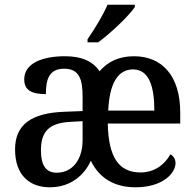

<svg xmlns="http://www.w3.org/2000/svg" viewBox="-20 -786 829 816"><path d="M352 -619V-606H397C450 -644 530 -721 553 -756V-766H437C418 -721 381 -661 352 -619ZM192 10C282 10 340 -44 366 -103C401 -30 465 10 556 10C672 10 726 -50 726 -93C726 -111 715 -125 704 -130C680 -86 635 -53 578 -53C485 -53 441 -117 438 -261H746V-307C746 -464 669 -547 549 -547C485 -547 437 -523 403 -483C374 -527 325 -547 256 -547C162 -547 83 -518 83 -449C83 -404 112 -386 175 -386C175 -448 188 -494 253 -494C320 -494 331 -444 331 -373V-314L254 -311C114 -306 44 -257 44 -151C44 -40 107 10 192 10ZM636 -316H440C445 -431 481 -491 545 -491C612 -491 636 -422 636 -316ZM221 -52C176 -52 154 -83 154 -146C154 -223 184 -263 278 -268L331 -271V-191C331 -106 287 -52 221 -52Z"/></svg>

Font: Noto Serif SemiCondensed Medium
Style: Regular
Weight: 500
Width: 4
Designer: Monotype Design Team
Foundry: Monotype Imaging Inc.
Version: Version 2.014